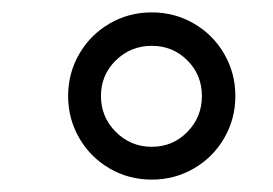

<svg xmlns="http://www.w3.org/2000/svg" viewBox="-20 -718 440 310"><path d="M225 -428Q188 -428 157 -446Q126 -464 108 -495Q90 -526 90 -563Q90 -600 108 -631Q126 -662 157 -680Q188 -698 225 -698Q262 -698 293 -680Q324 -662 342 -631Q360 -600 360 -563Q360 -526 342 -495Q324 -464 293 -446Q262 -428 225 -428ZM225 -481Q259 -481 282.5 -505Q306 -529 306 -563Q306 -597 282.5 -620.5Q259 -644 225 -644Q191 -644 167 -620.5Q143 -597 143 -563Q143 -529 167 -505Q191 -481 225 -481Z"/></svg>

Font: Archivo VF Beta
Style: Italic
Weight: 400
Italic angle: -10°
Designer: Hector Gatti
Foundry: Omnibus-Type
Version: Version 1.002